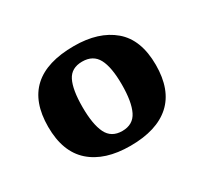

<svg xmlns="http://www.w3.org/2000/svg" viewBox="-83 -833 603 567"><g transform="rotate(-30 218.5 -549.5)"><path d="M218 -380Q131 -380 83 -422.5Q35 -465 35 -550Q35 -719 220 -719Q304 -719 353 -677.5Q402 -636 402 -550Q402 -465 355 -422.5Q308 -380 218 -380ZM219 -430Q256 -430 271 -460.5Q286 -491 286 -550Q286 -609 270.5 -638Q255 -667 218 -667Q181 -667 166.5 -638Q152 -609 152 -550Q152 -491 167 -460.5Q182 -430 219 -430Z"/></g></svg>

Font: Noto Serif Tibetan
Style: Bold
Weight: 700
Designer: Monotype Design Team
Foundry: Monotype Imaging Inc.
Version: Version 2.103; ttfautohint (v1.8.4.7-5d5b)